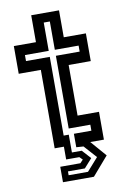

<svg xmlns="http://www.w3.org/2000/svg" viewBox="-94 -732 630 962"><g transform="rotate(-10 221.0 -251.0)"><path d="M146.5 174.5V96H249L264 80L249 65H182V0H135V-399H22.5V-540H135V-677H276.5V-540H389V-399H276.5V-141.5H385.5V0H316L385.5 80L304 174.5ZM180.5 145H279L336.5 80L279 16L242.5 13.5V-55H331.5V-85.5H221.5V-455.5H342.5V-486H221.5V-630H190.5V-486H69.5V-455.5H190.5V-55H216.5V35.5H266.5L307 80L266.5 125.5H180.5Z"/></g></svg>

Font: Tourney Thin SemiBold
Style: Regular
Weight: 600
Version: Version 1.015